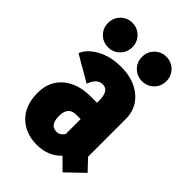

<svg xmlns="http://www.w3.org/2000/svg" viewBox="-212 -774 874 874"><g transform="rotate(45 225.0 -337.0)"><path d="M107 -532.5Q74 -532.5 51.2 -555.2Q28.5 -578 28.5 -611Q28.5 -644.5 51.2 -667.2Q74 -690 107 -690Q139.5 -690 162.2 -667.2Q185 -644.5 185 -611Q185 -578 162.2 -555.2Q139.5 -532.5 107 -532.5ZM247 -611Q247 -644.5 269.8 -667.2Q292.5 -690 325.5 -690Q358.5 -690 381.2 -667.2Q404 -644.5 404 -611Q404 -578 381.2 -555.2Q358.5 -532.5 325.5 -532.5Q292.5 -532.5 269.8 -555.2Q247 -578 247 -611ZM363 16.5 309.5 -37Q265 11 190 11Q118 11 72.2 -34.2Q26.5 -79.5 26.5 -160Q26.5 -232.5 76.2 -275.5Q126 -318.5 210 -318.5H250V-333.5Q250 -396.5 209.5 -396.5Q173 -396.5 155.5 -346.5L31 -418.5Q45.5 -457 94.8 -484.5Q144 -512 212.5 -512Q293.5 -512 344.2 -469.8Q395 -427.5 395 -358.5V-116L445.5 -62.5ZM212 -94.5Q237 -94.5 250 -118.5V-213H219Q194.5 -213 182.2 -197.5Q170 -182 170 -154Q170 -94.5 212 -94.5Z"/></g></svg>

Font: League Mono Condensed
Style: Bold
Weight: 700
Width: 1
Designer: Tyler Finck
Foundry: The League of Moveable Type / Tyler Finck
Version: Version 2.210